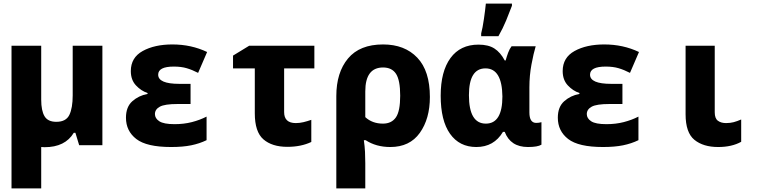

<svg xmlns="http://www.w3.org/2000/svg" viewBox="-20 -807 4240 1067"><path d="M228 11Q342 11 390 -69H399L420 0H549V-553H384V-277Q384 -207 365.5 -168.5Q347 -130 293 -130Q246 -130 227.5 -161Q209 -192 209 -253V-553H44V240H209V10Q218 11 228 11Z M1128 -28V-159Q1091 -140 1046.5 -128.5Q1002 -117 950 -117Q890 -117 865.5 -133Q841 -149 841 -173Q841 -199 868 -214Q895 -229 967 -229H1039V-341H977Q859 -341 859 -392Q859 -437 946 -437Q987 -437 1017.5 -428Q1048 -419 1081 -402L1131 -518Q1043 -560 938 -560Q839 -560 773 -523.5Q707 -487 707 -412Q707 -363 735.5 -332.5Q764 -302 800 -290V-285Q751 -276 715.5 -244.5Q680 -213 680 -153Q680 -79 737.5 -34.5Q795 10 931 10Q996 10 1042.5 0.5Q1089 -9 1128 -28Z M1710 -18V-141Q1687 -133 1666 -128Q1645 -123 1624 -123Q1559 -123 1559 -184V-427H1727V-553H1365L1275 -498V-427H1396V-177Q1396 -74 1444 -32.5Q1492 9 1577 9Q1653 9 1710 -18Z M2010 -156V-299Q2010 -432 2109 -432Q2158 -432 2181 -396.5Q2204 -361 2204 -275Q2204 -189 2180 -154.5Q2156 -120 2108 -120Q2049 -120 2010 -156ZM2010 240V100Q2010 68 2008.5 37.5Q2007 7 2002 -28H2012Q2070 10 2149 10Q2257 10 2313 -68.5Q2369 -147 2369 -268Q2369 -413 2299 -486.5Q2229 -560 2109 -560Q1979 -560 1914 -482Q1849 -404 1849 -273V240Z M2750 -606Q2775 -650 2792.5 -692.5Q2810 -735 2825 -775V-787H2680Q2677 -755 2669.5 -703Q2662 -651 2654 -621V-606ZM2775 -74H2785Q2817 10 2914 10Q2968 10 2989 -3V-128Q2975 -124 2960 -124Q2922 -124 2922 -182V-322Q2922 -387 2933.5 -448.5Q2945 -510 2957 -550H2823Q2812 -536 2804 -514.5Q2796 -493 2790 -471H2785Q2761 -516 2727.5 -537.5Q2694 -559 2639 -559Q2538 -559 2483.5 -484.5Q2429 -410 2429 -275Q2429 -137 2481 -63.5Q2533 10 2627 10Q2725 10 2775 -74ZM2680 -120Q2586 -120 2586 -278Q2586 -427 2678 -427Q2770 -427 2772 -271Q2772 -120 2680 -120Z M3528 -28V-159Q3491 -140 3446.5 -128.5Q3402 -117 3350 -117Q3290 -117 3265.5 -133Q3241 -149 3241 -173Q3241 -199 3268 -214Q3295 -229 3367 -229H3439V-341H3377Q3259 -341 3259 -392Q3259 -437 3346 -437Q3387 -437 3417.5 -428Q3448 -419 3481 -402L3531 -518Q3443 -560 3338 -560Q3239 -560 3173 -523.5Q3107 -487 3107 -412Q3107 -363 3135.5 -332.5Q3164 -302 3200 -290V-285Q3151 -276 3115.5 -244.5Q3080 -213 3080 -153Q3080 -79 3137.5 -34.5Q3195 10 3331 10Q3396 10 3442.5 0.5Q3489 -9 3528 -28Z M4099 -19V-143Q4076 -133 4057 -128Q4038 -123 4015 -123Q3987 -123 3969.5 -136Q3952 -149 3952 -183V-553H3790V-172Q3790 -70 3839 -30Q3888 10 3971 10Q4047 10 4099 -19Z"/></svg>

Font: Noto Sans Mono UI ExtraBold
Style: Regular
Weight: 800
Designer: Monotype Design team
Foundry: Monotype Imaging Inc.
Version: 1.000